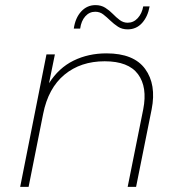

<svg xmlns="http://www.w3.org/2000/svg" viewBox="-20 -732 710 752"><path d="M397 -523Q504 -523 548.5 -462Q593 -401 574 -304L513 0H480L541 -304Q558 -391 520.5 -441.5Q483 -492 390 -492Q296 -492 232.5 -439.5Q169 -387 149 -286L92 0H59L162 -519H195L172 -406Q210 -466 268 -494.5Q326 -523 397 -523ZM480 -617Q458 -617 442 -627.5Q426 -638 412 -651.5Q398 -665 384.5 -675.5Q371 -686 353 -686Q330 -686 314 -668Q298 -650 294 -620H269Q275 -662 298 -687Q321 -712 354 -712Q376 -712 392.5 -701.5Q409 -691 422 -677.5Q435 -664 449 -653.5Q463 -643 480 -643Q503 -643 519.5 -661Q536 -679 541 -707H566Q559 -667 536.5 -642Q514 -617 480 -617Z"/></svg>

Font: Montserrat ExtraLight
Style: Italic
Weight: 200
Italic angle: -11.3°
Designer: Julieta Ulanovsky
Foundry: Julieta Ulanovsky
Version: Version 9.000; ttfautohint (v1.8.4.7-5d5b)